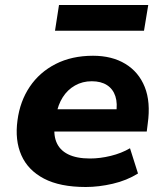

<svg xmlns="http://www.w3.org/2000/svg" viewBox="-20 -737 660 768"><path d="M323 11Q220 11 156 -22.5Q92 -56 65.5 -116Q39 -176 50 -256Q60 -332 99 -390Q138 -448 202.5 -481Q267 -514 352 -514Q428 -514 481.5 -481.5Q535 -449 559 -389Q583 -329 571 -243L567 -211H172L186 -300H459L444 -282Q451 -323 441.5 -352Q432 -381 408 -396.5Q384 -412 347 -412Q310 -412 280 -395Q250 -378 231 -348Q212 -318 205 -278L201 -253Q192 -203 205 -170Q218 -137 252 -120Q286 -103 340 -103Q380 -103 423 -113.5Q466 -124 500 -144L532 -43Q487 -15 431 -2Q375 11 323 11ZM200 -614 216 -717H573L556 -614Z"/></svg>

Font: Nunito Sans 7pt ExtraBold
Style: Italic
Weight: 800
Italic angle: -9°
Designer: Vernon Adams
Foundry: Vernon Adams
Version: Version 3.101;gftools[0.9.27]